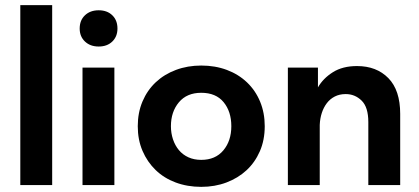

<svg xmlns="http://www.w3.org/2000/svg" viewBox="-20 -720 1630 747"><path d="M59 -700H183V0H59Z M301 -457H425V0H301ZM364 -539Q331 -539 310.5 -558.5Q290 -578 290 -609Q290 -641 310.5 -660.5Q331 -680 364 -680Q397 -680 417 -660.5Q437 -641 437 -609Q437 -578 417 -558.5Q397 -539 364 -539Z M763 7Q709 7 663.5 -10Q618 -27 585.5 -58.5Q553 -90 534.5 -133Q516 -176 516 -229Q516 -282 534.5 -325.5Q553 -369 586 -400Q619 -431 664.5 -448Q710 -465 763 -465Q817 -465 862.5 -448Q908 -431 941 -399.5Q974 -368 992 -324.5Q1010 -281 1010 -229Q1010 -175 991 -131.5Q972 -88 939 -57.5Q906 -27 861 -10Q816 7 763 7ZM763 -98Q818 -98 849 -135Q880 -172 880 -229Q880 -286 850 -322.5Q820 -359 763 -359Q707 -359 676 -322Q645 -285 645 -229Q645 -202 653 -178Q661 -154 676 -136Q691 -118 713 -108Q735 -98 763 -98Z M1413 -245Q1413 -303 1387 -328.5Q1361 -354 1325 -354Q1301 -354 1282.5 -344.5Q1264 -335 1251.5 -318.5Q1239 -302 1232 -280.5Q1225 -259 1224 -234V0H1100V-457H1217V-380Q1237 -415 1275 -439Q1313 -463 1369 -463Q1445 -463 1491 -416Q1537 -369 1537 -277V0H1413V-245Z"/></svg>

Font: Tilda Sans Bold
Style: Regular
Weight: 700
Designer: ParaType Ltd
Foundry: ParaType Ltd
Version: Version 1.009